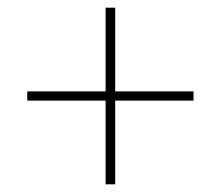

<svg xmlns="http://www.w3.org/2000/svg" viewBox="-20 -603 576 500"><path d="M280 -365H484V-341H280V-123H255V-341H51V-365H255V-583H280Z"/></svg>

Font: Noto Sans Display Thin
Style: Regular
Weight: 250
Designer: Monotype Design Team
Foundry: Monotype Imaging Inc.
Version: Version 1.900